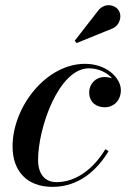

<svg xmlns="http://www.w3.org/2000/svg" viewBox="-20 -719 500 749"><path d="M414 -606C446 -616.5 458 -654 443 -678.5C429 -700.5 388 -710.5 362.5 -677L271.5 -560L279 -551ZM403.5 -129.5 391 -137C348.5 -66.5 282 -8.5 200.5 -8.5C154 -8.5 128.5 -41.5 128.5 -95C128.5 -220 209 -452.5 327 -452.5C364 -452.5 397.5 -436 417.5 -413.5C408 -417 397 -418.5 386.5 -418.5C354.5 -418.5 328 -392.5 328 -358.5C328 -318.5 357.5 -300.5 388.5 -300.5C424 -300.5 451.5 -327 451.5 -367.5C451.5 -414 397.5 -470 311.5 -470C160.5 -470 29 -303 29 -147.5C29 -52.5 84 10 185 10C288.5 10 360 -56.5 403.5 -129.5Z"/></svg>

Font: Bodoni* 16pt Medium
Style: Italic
Weight: 500
Italic angle: -13°
Version: Version 2.3